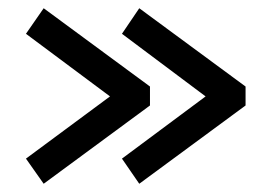

<svg xmlns="http://www.w3.org/2000/svg" viewBox="-20 -519 660 466"><path d="M43 -134 247 -285 43 -437 86 -499 344 -309V-263L86 -73ZM276 -134 479 -285 276 -437 318 -499 576 -309V-263L318 -73Z"/></svg>

Font: Kanit
Style: Regular
Weight: 400
Designer: Katatrad Team
Foundry: Cadson Demak
Version: Version 1.001